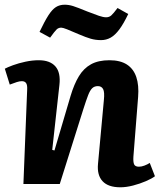

<svg xmlns="http://www.w3.org/2000/svg" viewBox="-21 -782 682 816"><path d="M637.5 -33Q624.5 -23 599 -12Q573.5 -1 544.5 6.5Q515.5 14 490.5 14Q439 14 415 -11.8Q391 -37.5 395.5 -85.5L420.5 -357Q424 -390.5 417.3 -403.2Q410.5 -416 395 -416Q380 -416 370.8 -407Q361.5 -398 353.5 -377.2Q345.5 -356.5 333.5 -319L233 0H78.5L94.5 -402Q95.5 -420.5 90 -428.7Q84.5 -437 71.5 -437Q62.5 -437 50.5 -433.2Q38.5 -429.5 20.5 -422.5L-0.5 -490Q10.5 -496 34.2 -504.8Q58 -513.5 87.3 -519.8Q116.5 -526 143.5 -526Q191.5 -526 214.5 -499.8Q237.5 -473.5 231.5 -421L201 -145L210.5 -142.5L279 -374.5Q294 -424.5 314.3 -458Q334.5 -491.5 365.8 -508.8Q397 -526 444 -526Q490 -526 518.3 -507.8Q546.5 -489.5 558.3 -454.5Q570 -419.5 566 -370L546 -116.5Q544.5 -93.5 549 -83.5Q553.5 -73.5 569.5 -73.5Q580.5 -73.5 593 -78.3Q605.5 -83 615.5 -89.5ZM408.5 -611.5Q385 -611.5 364.5 -617.5Q344 -623.5 316 -635.5Q283 -650 264.5 -657.2Q246 -664.5 239.5 -664.5Q227.5 -664.5 219.5 -656.7Q211.5 -649 192 -622L147 -646.5Q168.5 -691.5 184.5 -716.5Q200.5 -741.5 216.5 -751.8Q232.5 -762 254 -762Q271 -762 289.5 -756.3Q308 -750.5 350.5 -733Q381 -721 399.5 -714.8Q418 -708.5 430 -708.5Q443 -708.5 452 -716.5Q461 -724.5 478.5 -748L524 -722.5Q504.5 -681.5 486.3 -657Q468 -632.5 449.3 -622Q430.5 -611.5 408.5 -611.5Z"/></svg>

Font: Literata
Style: Italic
Weight: 400
Italic angle: -2°
Designer: Latin by Veronika Burian and Jose Scaglione. Greek by Irene Vlachou. Cyrillic by Vera Evstafieva
Foundry: TypeTogether
Version: Version 3.103;gftools[0.9.29]